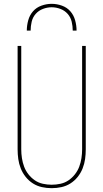

<svg xmlns="http://www.w3.org/2000/svg" viewBox="-20 -975 540 1003"><path d="M250 8Q224 8 199 2.5Q174 -3 152.5 -16.5Q131 -30 114.5 -50.5Q98 -71 88.5 -95Q79 -119 75.5 -144Q72 -169 72 -195V-735H91V-195Q91 -172 94.5 -149Q98 -126 106 -104.5Q114 -83 128.5 -64.5Q143 -46 162 -33Q181 -20 204 -15Q227 -10 250 -10Q273 -10 296 -15Q319 -20 338 -33Q357 -46 371.5 -64.5Q386 -83 394 -104.5Q402 -126 405.5 -149Q409 -172 409 -195V-735H428V-195Q428 -169 424.5 -144Q421 -119 411.5 -95Q402 -71 385.5 -50.5Q369 -30 347.5 -16.5Q326 -3 301 2.5Q276 8 250 8ZM120 -815Q120 -842 127.5 -869Q135 -896 152.5 -916Q170 -936 196.5 -945.5Q223 -955 250 -955Q277 -955 303.5 -945.5Q330 -936 347.5 -916Q365 -896 372.5 -869Q380 -842 380 -815H360Q360 -838 354.5 -861.5Q349 -885 333.5 -902.5Q318 -920 295.5 -928.5Q273 -937 250 -937Q227 -937 204.5 -928.5Q182 -920 166.5 -902.5Q151 -885 145.5 -861.5Q140 -838 140 -815Z"/></svg>

Font: Iosevka SS18 Thin
Style: Regular
Weight: 100
Monospace: yes
Designer: Belleve Invis
Foundry: Belleve Invis
Version: Version 25.1.1; ttfautohint (v1.8.4)